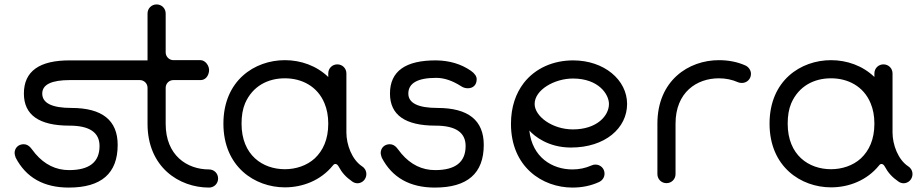

<svg xmlns="http://www.w3.org/2000/svg" viewBox="-20 -828 4164 868"><path d="M729 -431C729 -451 745 -466 764 -466H887C907 -466 922 -482 925 -506C928 -530 908 -556 887 -556H764C745 -556 729 -572 729 -591V-767C729 -790 711 -808 688 -808C665 -808 647 -790 647 -767V-555H298C158 -556 88 -506 88 -405C88 -308 157 -260 294 -260C385 -260 430 -229 430 -168C430 -95 384 -59 292 -59C233 -59 182 -84 140 -133C125 -150 114 -176 87 -176C63 -176 46 -159 46 -136C46 -131 48 -124 51 -115C98 -25 178 20 291 20C438 20 512 -44 512 -173C512 -284 442 -340 303 -340C215 -340 171 -362 171 -405C171 -446 213 -466 297 -466H480H612C631 -466 647 -451 647 -431V-268C647 -73 789 20 925 20C948 20 966 2 966 -21C966 -44 948 -62 925 -62C825 -62 729 -126 729 -268Z M1088 -361C1122 -439 1191 -474 1268 -474C1343 -474 1415 -439 1447 -361C1458 -335 1464 -304 1464 -269C1464 -197 1440 -147 1403 -112C1367 -79 1317 -63 1268 -63C1168 -63 1072 -126 1072 -269C1072 -304 1077 -335 1088 -361ZM1464 -480C1411 -531 1340 -556 1268 -556C1131 -556 990 -464 990 -269C990 -74 1132 19 1268 19C1348 19 1430 -12 1485 -80C1493 -91 1504 -88 1511 -75C1526 -47 1544 -27 1573 -7C1586 2 1603 4 1619 -7C1636 -19 1642 -44 1630 -63C1627 -68 1622 -73 1617 -76C1571 -106 1546 -174 1546 -229V-496C1546 -519 1528 -537 1505 -537C1482 -537 1464 -519 1464 -496Z M2109 -508C2064 -539 2012 -554 1953 -555C1813 -556 1743 -506 1743 -405C1743 -308 1812 -260 1949 -260C2040 -260 2085 -229 2085 -168C2085 -95 2039 -59 1947 -59C1888 -59 1837 -84 1795 -133C1780 -150 1769 -176 1742 -176C1718 -176 1701 -159 1701 -136C1701 -131 1703 -124 1706 -115C1753 -25 1833 20 1946 20C2093 20 2167 -44 2167 -173C2167 -284 2097 -340 1958 -340C1870 -340 1826 -362 1826 -405C1826 -452 1868 -476 1952 -476C1989 -476 2026 -463 2065 -438C2074 -432 2084 -429 2095 -429C2118 -429 2135 -443 2135 -470C2135 -483 2126 -496 2109 -508Z M2570 -473C2687 -473 2733 -401 2733 -358C2733 -305 2679 -243 2570 -243C2477 -243 2397 -302 2397 -358C2397 -422 2487 -473 2570 -473ZM2290 -268C2290 -73 2432 20 2568 20C2611 20 2651 12 2688 -5C2703 -12 2713 -26 2713 -43C2713 -66 2695 -84 2672 -84C2665 -84 2661 -83 2654 -80C2627 -68 2598 -62 2568 -62C2476 -62 2386 -117 2373 -238C2396 -212 2459 -161 2561 -161C2716 -161 2815 -249 2815 -358C2815 -467 2711 -555 2571 -555C2483 -555 2401 -521 2348 -453C2312 -406 2290 -345 2290 -268Z M3034 -269C3034 -411 3130 -474 3230 -474C3261 -474 3290 -468 3317 -456C3322 -454 3327 -453 3334 -453C3357 -453 3375 -471 3375 -494C3375 -510 3365 -524 3352 -531C3315 -548 3274 -556 3230 -556C3093 -556 2952 -464 2952 -269V-41C2952 -18 2970 0 2993 0C3016 0 3034 -18 3034 -41Z M3557 -361C3591 -439 3660 -474 3737 -474C3812 -474 3884 -439 3916 -361C3927 -335 3933 -304 3933 -269C3933 -197 3909 -147 3872 -112C3836 -79 3786 -63 3737 -63C3637 -63 3541 -126 3541 -269C3541 -304 3546 -335 3557 -361ZM3933 -480C3880 -531 3809 -556 3737 -556C3600 -556 3459 -464 3459 -269C3459 -74 3601 19 3737 19C3817 19 3899 -12 3954 -80C3962 -91 3973 -88 3980 -75C3995 -47 4013 -27 4042 -7C4055 2 4072 4 4088 -7C4105 -19 4111 -44 4099 -63C4096 -68 4091 -73 4086 -76C4040 -106 4015 -174 4015 -229V-496C4015 -519 3997 -537 3974 -537C3951 -537 3933 -519 3933 -496Z"/></svg>

Font: Fabada
Style: Regular
Weight: 400
Designer: deFharo
Foundry: deFharo.com
Version: Version 4.000 2011 initial release